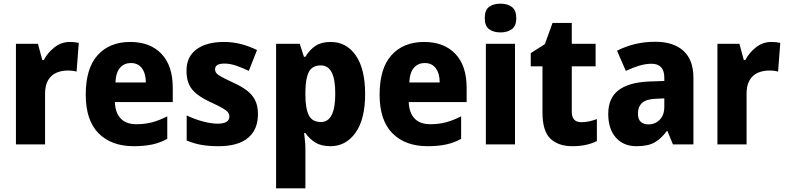

<svg xmlns="http://www.w3.org/2000/svg" viewBox="-20 -788 4294 1048"><path d="M362 -559Q387 -559 410 -554L398 -397Q380 -403 350 -403Q316 -403 288 -391Q260 -379 243 -351Q226 -323 226 -277V0H67V-549H187L211 -460H219Q239 -499 276.5 -529Q314 -559 362 -559Z M691 -559Q799 -559 861 -494.5Q923 -430 923 -309V-231H607Q609 -173 638.5 -141.5Q668 -110 725 -110Q771 -110 810.5 -120.5Q850 -131 893 -153V-30Q855 -9 811.5 0.5Q768 10 710 10Q588 10 518 -60.5Q448 -131 448 -271Q448 -415 513 -487Q578 -559 691 -559ZM694 -444Q659 -444 636 -419Q613 -394 610 -338H776Q776 -386 755 -415Q734 -444 694 -444Z M1388 -165Q1388 -81 1334 -35.5Q1280 10 1172 10Q1121 10 1080.5 3Q1040 -4 999 -21V-158Q1040 -138 1086 -125.5Q1132 -113 1168 -113Q1232 -113 1232 -152Q1232 -164 1225 -174Q1218 -184 1196 -197Q1174 -210 1128 -231Q1062 -261 1030 -298.5Q998 -336 998 -402Q998 -479 1053 -519Q1108 -559 1202 -559Q1250 -559 1293.5 -548Q1337 -537 1383 -515L1338 -401Q1303 -418 1269.5 -429.5Q1236 -441 1205 -441Q1154 -441 1154 -410Q1154 -398 1161 -389Q1168 -380 1189 -368.5Q1210 -357 1253 -337Q1295 -318 1325 -296Q1355 -274 1371.5 -243Q1388 -212 1388 -165Z M1785 -559Q1871 -559 1922 -485.5Q1973 -412 1973 -275Q1973 -137 1920.5 -63.5Q1868 10 1784 10Q1733 10 1700.5 -10.5Q1668 -31 1647 -62H1640Q1643 -38 1645 -16Q1647 6 1647 26V240H1487V-549H1616L1639 -478H1647Q1670 -517 1702.5 -538Q1735 -559 1785 -559ZM1731 -431Q1685 -431 1666.5 -396.5Q1648 -362 1647 -291V-270Q1647 -196 1665.5 -159Q1684 -122 1732 -122Q1810 -122 1810 -276Q1810 -355 1790.5 -393Q1771 -431 1731 -431Z M2295 -559Q2403 -559 2465 -494.5Q2527 -430 2527 -309V-231H2211Q2213 -173 2242.5 -141.5Q2272 -110 2329 -110Q2375 -110 2414.5 -120.5Q2454 -131 2497 -153V-30Q2459 -9 2415.5 0.5Q2372 10 2314 10Q2192 10 2122 -60.5Q2052 -131 2052 -271Q2052 -415 2117 -487Q2182 -559 2295 -559ZM2298 -444Q2263 -444 2240 -419Q2217 -394 2214 -338H2380Q2380 -386 2359 -415Q2338 -444 2298 -444Z M2712 -768Q2750 -768 2774 -750Q2798 -732 2798 -689Q2798 -646 2773.5 -628.5Q2749 -611 2712 -611Q2674 -611 2650 -628.5Q2626 -646 2626 -689Q2626 -733 2649.5 -750.5Q2673 -768 2712 -768ZM2791 -549V0H2632V-549Z M3153 -121Q3175 -121 3195.5 -125.5Q3216 -130 3238 -138V-18Q3212 -5 3179 2.5Q3146 10 3104 10Q3028 10 2984.5 -31Q2941 -72 2941 -174V-426H2877V-498L2954 -547L2996 -663H3101V-549H3231V-426H3101V-178Q3101 -121 3153 -121Z M3557 -560Q3656 -560 3710.5 -510.5Q3765 -461 3765 -363V0H3653L3623 -73H3620Q3588 -30 3552 -10Q3516 10 3454 10Q3383 10 3341.5 -37Q3300 -84 3300 -166Q3300 -253 3356 -295.5Q3412 -338 3520 -343L3606 -346V-364Q3606 -440 3536 -440Q3504 -440 3469 -429.5Q3434 -419 3396 -401L3348 -511Q3392 -534 3444.5 -547Q3497 -560 3557 -560ZM3561 -249Q3507 -247 3484.5 -226Q3462 -205 3462 -169Q3462 -137 3477.5 -123Q3493 -109 3519 -109Q3556 -109 3581 -134.5Q3606 -160 3606 -204V-251Z M4191 -559Q4216 -559 4239 -554L4227 -397Q4209 -403 4179 -403Q4145 -403 4117 -391Q4089 -379 4072 -351Q4055 -323 4055 -277V0H3896V-549H4016L4040 -460H4048Q4068 -499 4105.5 -529Q4143 -559 4191 -559Z"/></svg>

Font: Noto Sans Sinhala SemiCondensed ExtraBold
Style: Regular
Weight: 800
Width: 4
Designer: Jelle Bosma - Monotype Design Team
Foundry: Monotype Imaging Inc.
Version: Version 2.006; ttfautohint (v1.8.4.7-5d5b)